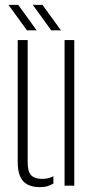

<svg xmlns="http://www.w3.org/2000/svg" viewBox="-20 -765 388 791"><path d="M53 -98V-600H94V-95Q94 -59 108 -43.5Q122 -28 154 -28Q180 -28 200 -39V-9Q177 6 146 6Q97.5 6 75.2 -18.8Q53 -43.5 53 -98ZM246 0V-600H286V0ZM91 -640 15 -745H55L131 -640ZM191 -640 115 -745H155L231 -640Z"/></svg>

Font: Big Shoulders Stencil Text SC Thin
Style: Regular
Weight: 100
Designer: Patric King
Foundry: XO Type Co
Version: Version 2.001